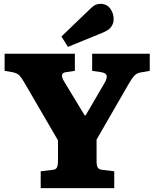

<svg xmlns="http://www.w3.org/2000/svg" viewBox="-20 -980 804 1000"><path d="M192 0V-88L251 -95Q269 -96 275.5 -106Q282 -116 282 -146V-249L105 -553Q93 -574 81.5 -586.5Q70 -599 45 -604L4 -611V-700H370V-611L323 -604Q287 -599 315 -554L421 -379H426L524 -547Q539 -573 535.5 -586.5Q532 -600 507 -604L460 -611V-700H760V-611L709 -602Q691 -598 679 -585Q667 -572 652 -546L483 -253V-142Q483 -117 489 -107Q495 -97 515 -95L575 -88V0ZM334 -736 300 -790 450 -934Q466 -950 478 -955Q490 -960 502 -960Q536 -960 554 -935.5Q572 -911 572 -880Q572 -858 559 -840Q546 -822 513 -809Z"/></svg>

Font: Literata 12pt ExtraBold
Style: Regular
Weight: 800
Designer: Latin by Veronika Burian and Jose Scaglione. Greek by Irene Vlachou. Cyrillic by Vera Evstafieva.
Foundry: TypeTogether
Version: Version 3.002